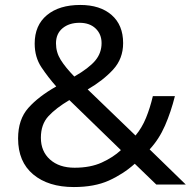

<svg xmlns="http://www.w3.org/2000/svg" viewBox="-20 -745 772 775"><path d="M304 -725Q384 -725 430.5 -684.5Q477 -644 477 -571Q477 -508 436.5 -464Q396 -420 334 -384L527 -198Q553 -229 569.5 -269.5Q586 -310 597 -357H686Q670 -293 646 -238Q622 -183 584 -142L730 0H611L524 -84Q477 -42 419 -16Q361 10 278 10Q175 10 114 -41Q53 -92 53 -186Q53 -263 94.5 -309.5Q136 -356 207 -396Q175 -432 147.5 -473Q120 -514 120 -569Q120 -643 169.5 -684Q219 -725 304 -725ZM301 -653Q259 -653 232.5 -631Q206 -609 206 -570Q206 -534 225 -503.5Q244 -473 280 -436Q339 -470 364.5 -500.5Q390 -531 390 -571Q390 -607 366 -630Q342 -653 301 -653ZM260 -341Q206 -309 175.5 -276Q145 -243 145 -189Q145 -134 182 -101Q219 -68 281 -68Q345 -68 391 -89Q437 -110 468 -139Z"/></svg>

Font: Noto Sans Tifinagh Rhissa Ixa
Style: Regular
Weight: 400
Designer: JamraPatel
Foundry: JamraPatel LLC
Version: Version 2.006; ttfautohint (v1.8.4.7-5d5b)